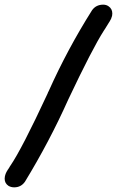

<svg xmlns="http://www.w3.org/2000/svg" viewBox="-29 -756 502 824"><path d="M421 -631 417 -625Q367 -547 264 -329Q183 -148 78 24Q61 48 32 48Q19 48 8 42Q-9 31 -9 11Q-9 6 -8 1Q-5 -13 3 -25Q4 -26 4 -27Q4 -28 5 -28L14 -42L10 -37L15 -44Q65 -117 175 -354Q177 -360 180 -365Q260 -544 366 -712Q383 -736 414 -736Q427 -736 437 -729Q453 -718 453 -698Q453 -693 452 -688Q449 -675 441 -663Q440 -661 439 -660Q430 -646 421 -631Z"/></svg>

Font: Bad Comic
Style: Italic
Weight: 400
Italic angle: -11°
Designer: GGBotNet
Foundry: GGBotNet
Version: 0.95